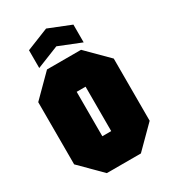

<svg xmlns="http://www.w3.org/2000/svg" viewBox="-217 -1016 995 1123"><g transform="rotate(-30 280.0 -455.0)"><path d="M25 -140V-560L165 -700H395L535 -560V-140L395 0H165ZM250 -500V-200H310V-500ZM130 -730V-850L280 -910L430 -850V-730L280 -790Z"/></g></svg>

Font: Tektur Condensed Black
Style: Regular
Weight: 900
Width: 3
Designer: Adam Jagosz
Foundry: Adam Jagosz
Version: Version 1.005;gftools[0.9.30]